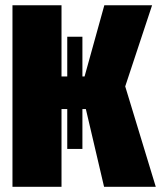

<svg xmlns="http://www.w3.org/2000/svg" viewBox="-20 -716 617 736"><path d="M460 -384.8 577.1 0H378.9L309.1 -297.9H295.9V-145H237.8V-297.9H215.8V0H27.8V-695.8H215.8V-422.9H237.8V-575.2H295.9V-422.9H304.2L379.9 -695.8H563Z"/></svg>

Font: Fira Sans Compressed Heavy
Style: Regular
Weight: 900
Width: 1
Designer: Carrois Corporate & Edenspiekermann AG
Foundry: Carrois Corporate GbR & Edenspiekermann AG
Version: Version 4.203;PS 004.203;hotconv 1.0.88;makeotf.lib2.5.64775